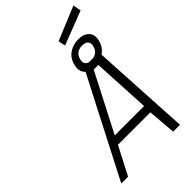

<svg xmlns="http://www.w3.org/2000/svg" viewBox="-297 -1128 1232 1232"><g transform="rotate(-45 318.5 -512.5)"><path d="M583 -750Q577 -725 563.5 -706Q550 -687 531 -674L569 0H507L491 -191H197L98 0H36L381 -669Q366 -682 360.5 -702.5Q355 -723 362 -750Q373 -798 410 -824Q447 -850 495 -850Q543 -850 568.5 -824Q594 -798 583 -750ZM225 -248H491L470 -642H428ZM627 -1025 637 -970 407 -881 397 -930ZM413 -750Q408 -728 415.5 -714.5Q423 -701 441 -697H477Q521 -705 532 -750Q538 -776 525.5 -790Q513 -804 484 -804Q456 -804 437.5 -790Q419 -776 413 -750Z"/></g></svg>

Font: Panefresco 250wt
Style: Italic
Weight: 300
Version: Version 1.000